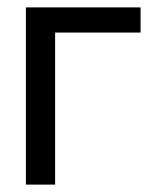

<svg xmlns="http://www.w3.org/2000/svg" viewBox="-20 -499 440 519"><path d="M50 0V-479H360V-411H129V0Z"/></svg>

Font: Karmilla
Style: Regular
Weight: 400
Designer: Jonathan Pinhorn
Version: Version 1.000